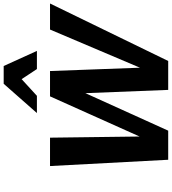

<svg xmlns="http://www.w3.org/2000/svg" viewBox="36 -992 956 1069"><g transform="rotate(-90 514.5 -458.0)"><path d="M548 0 522 -658H653L676 -38H621L884 -658H1029L709 0ZM159 0 124 -658H282L290 -38H234L512 -658H619L321 0ZM419 -731 582 -916H681L635 -841L515 -731ZM664 -731 592 -840 582 -916H681L765 -731Z"/></g></svg>

Font: Ysabeau ExtraBold
Style: Italic
Weight: 800
Italic angle: -12°
Designer: Christian Thalmann (Catharsis Fonts)
Version: Version 2.002